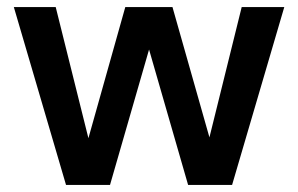

<svg xmlns="http://www.w3.org/2000/svg" viewBox="-20 -521 839 541"><path d="M166 0 19 -501H137L241 -84L216 -85L333 -501H466L584 -85H558L661 -501H781L634 0H510L386 -430H414L290 0Z"/></svg>

Font: DM Sans 18pt SemiBold
Style: Regular
Weight: 600
Designer: Colophon Foundry, Jonny Pinhorn
Foundry: Colophon Foundry
Version: Version 4.004;gftools[0.9.30]